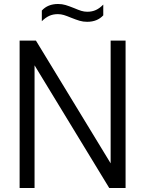

<svg xmlns="http://www.w3.org/2000/svg" viewBox="-20 -944 729 964"><path d="M535.5 -740H610.5V0H528.5L153.5 -616V0H78.5V-740H160.5L535.5 -124ZM337 -855Q315.5 -864 300.8 -868.5Q286 -873 270.5 -873Q246 -873 227 -864.2Q208 -855.5 190 -837.5V-891Q220 -924 271.5 -924Q291.5 -924 309 -918.8Q326.5 -913.5 351.5 -903.5Q373.5 -894 388.2 -889.5Q403 -885 418.5 -885Q442.5 -885 461.5 -893.8Q480.5 -902.5 498.5 -921V-867Q468.5 -834.5 417.5 -834.5Q397 -834.5 379.5 -839.8Q362 -845 337 -855Z"/></svg>

Font: Encode Sans Semi Condensed
Style: Regular
Weight: 400
Width: 4
Designer: Multiple Designers
Foundry: Impallari Type
Version: Version 2.000